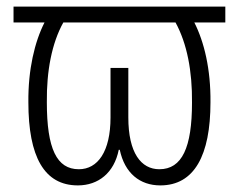

<svg xmlns="http://www.w3.org/2000/svg" viewBox="-20 -552 724 582"><path d="M216 10C278 10 326 -28 340 -98H343C358 -27 404 10 466 10C569 10 618 -81 618 -242C619 -342 599 -425 569 -484H663V-532H21V-484H115C85 -425 65 -341 66 -242C66 -77 114 10 216 10ZM219 -39C152 -39 122 -101 122 -242C121 -337 137 -421 172 -484H512C547 -420 563 -336 562 -241C562 -105 532 -39 463 -39C408 -39 369 -88 369 -196V-346H315V-196C315 -92 276 -39 219 -39Z"/></svg>

Font: Noto Sans SemiCondensed Light
Style: Regular
Weight: 300
Width: 4
Designer: Monotype Design Team
Foundry: Monotype Imaging Inc.
Version: Version 2.013